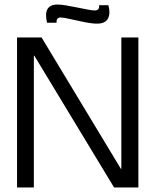

<svg xmlns="http://www.w3.org/2000/svg" viewBox="-20 -825 684 845"><path d="M55 0V-660H163L512 -82H514V-660H589V0H482L131 -580H129V0ZM407 -721Q385 -721 352 -727.5Q319 -734 289.5 -741Q260 -748 247 -748Q227 -748 229 -725H187Q168 -805 233 -805Q249 -805 272 -801Q295 -797 320 -792Q345 -787 365.5 -783Q386 -779 397 -779Q419 -779 416 -802H457Q467 -767 455.5 -744Q444 -721 407 -721Z"/></svg>

Font: Bricolage Grotesque 96pt Light
Style: Regular
Weight: 300
Designer: Mathieu Triay
Foundry: Atelier Triay
Version: Version 1.001; ttfautohint (v1.8.4.7-5d5b);gftools[0.9.33.de